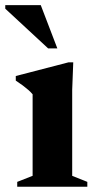

<svg xmlns="http://www.w3.org/2000/svg" viewBox="-41 -710 368 730"><path d="M237.5 -473 233.5 -368.5V-41.5L291 -18.5V0H24.5V-18.5L83 -41.5V-351.5Q76 -360 66.5 -368.2Q57 -376.5 45 -385.5Q33 -394.5 19 -403.5V-421L219.5 -473ZM177 -526H142L-21 -677V-690.5H114Z"/></svg>

Font: Newsreader 36pt
Style: Bold
Weight: 700
Designer: Hugues Gentile
Foundry: Production Type
Version: Version 1.003